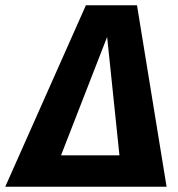

<svg xmlns="http://www.w3.org/2000/svg" viewBox="-71 -713 680 733"><path d="M452 -693H257L-51 0H565ZM338 -572 385 -120H162Z"/></svg>

Font: Fira Sans
Style: Bold Italic
Weight: 700
Italic angle: -8°
Designer: bBox Type GmbH & Carrois Corporate GbR & Edenspiekermann AG
Foundry: bBox Type GmbH & Carrois Corporate GbR & Edenspiekermann AG
Version: Version 4.301;PS 004.301;hotconv 1.0.88;makeotf.lib2.5.64775